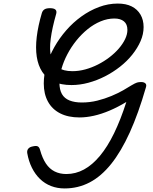

<svg xmlns="http://www.w3.org/2000/svg" viewBox="-20 -1039 859 1079"><path d="M343 20Q302 20 267 6.5Q232 -7 205 -33Q178 -59 159.5 -96Q141 -133 133 -179Q131 -194 139 -203.5Q147 -213 163 -216Q183 -221 192 -216.5Q201 -212 205 -197Q218 -150 238 -120Q258 -90 287 -75.5Q316 -61 353 -61Q405 -61 452 -86.5Q499 -112 541.5 -163Q584 -214 621 -290Q658 -366 690 -466Q642 -437 596 -417.5Q550 -398 507.5 -388.5Q465 -379 427 -379Q363 -379 318 -402Q273 -425 249.5 -468Q226 -511 226 -570Q226 -620 241.5 -672Q257 -724 285.5 -774.5Q314 -825 352.5 -869Q391 -913 437.5 -946.5Q484 -980 536 -999.5Q588 -1019 642 -1019Q688 -1019 720 -1003Q752 -987 769.5 -957Q787 -927 787 -887Q787 -847 770 -808Q753 -769 723.5 -732Q694 -695 654.5 -664Q615 -633 570 -610Q525 -587 477 -574Q429 -561 382 -561Q323 -561 282 -580Q241 -599 217.5 -635Q194 -671 186.5 -720.5Q179 -770 186.5 -832Q194 -894 215 -965Q219 -979 229.5 -986Q240 -993 261 -993Q282 -993 291 -985.5Q300 -978 296 -962Q273 -882 265 -821Q257 -760 267 -720Q277 -680 306.5 -659.5Q336 -639 387 -639Q423 -639 459.5 -649Q496 -659 530.5 -676.5Q565 -694 595 -717Q625 -740 647.5 -766Q670 -792 683 -819Q696 -846 696 -871Q696 -903 676.5 -919Q657 -935 623 -935Q584 -935 545.5 -919Q507 -903 472.5 -875Q438 -847 409 -811Q380 -775 358.5 -734Q337 -693 325.5 -652Q314 -611 314 -574Q314 -535 328 -510.5Q342 -486 370.5 -474.5Q399 -463 440 -463Q485 -463 527 -473.5Q569 -484 606 -499.5Q643 -515 672 -531.5Q701 -548 718 -559Q740 -572 750 -575Q760 -578 773 -578Q789 -578 797 -570.5Q805 -563 800 -548Q758 -402 709.5 -295Q661 -188 605 -118Q549 -48 484 -14Q419 20 343 20Z"/></svg>

Font: Playwrite TZ
Style: Regular
Weight: 400
Designer: Veronika Burian, José Scaglione
Foundry: TypeTogether
Version: Version 1.002